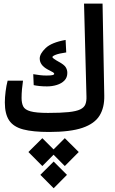

<svg xmlns="http://www.w3.org/2000/svg" viewBox="-20 -713 626 1043"><path d="M246.6 3.9Q158.7 3.9 106 -10Q53.2 -23.9 29.8 -58.8Q6.3 -93.8 6.3 -156.2Q6.3 -184.1 10.5 -216.6Q14.6 -249 21.5 -274.9H105Q101.6 -252.9 99.4 -228.3Q97.2 -203.6 97.2 -181.2Q97.2 -152.8 106.2 -134.8Q115.2 -116.7 146 -108.2Q176.8 -99.6 240.7 -99.6Q310.5 -99.6 352.5 -104Q394.5 -108.4 415.8 -118.7Q437 -128.9 443.8 -146.2Q450.7 -163.6 449.7 -189L436.5 -693.4H537.1L546.4 -193.8Q547.9 -128.9 520.8 -85Q493.7 -41 428 -18.6Q362.3 3.9 246.6 3.9ZM235.4 -243.7Q213.9 -243.7 195.1 -245.6Q176.3 -247.6 163.1 -250.5L160.6 -310.1Q180.2 -306.6 197.5 -304.7Q214.8 -302.7 232.4 -302.7Q257.3 -302.7 265.9 -305.2Q274.4 -307.6 274.4 -311.5Q274.4 -316.9 267.1 -320.8Q259.8 -324.2 236.8 -336.9Q195.8 -359.9 195.8 -395Q195.8 -420.9 227.8 -451.7Q259.8 -482.4 336.4 -496.1L339.8 -428.2Q299.8 -422.4 282.2 -415.3Q264.6 -408.2 264.6 -402.8Q264.6 -396.5 299.8 -377Q328.1 -361.8 336.9 -347.9Q345.7 -334 345.7 -316.9Q345.7 -291.5 329.8 -275.4Q314 -259.3 288.6 -251.5Q263.2 -243.7 235.4 -243.7ZM332 37.6 407.7 112.8 332 189 271 127.4 210 189 134.3 112.8 210 37.6 271 98.6ZM271.5 164.6 343.8 236.8 271.5 309.6 199.2 236.8Z"/></svg>

Font: CaskaydiaCove NFP
Style: Regular
Weight: 400
Designer: Aaron Bell
Foundry: Saja Typeworks
Version: Version 2111.001; VTT 6.35;Nerd Fonts 3.1.1